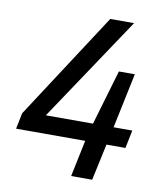

<svg xmlns="http://www.w3.org/2000/svg" viewBox="-79 -753 701 818"><g transform="rotate(10 271.5 -344.0)"><path d="M284 0 317 -158H18L32 -227L332 -688H435L133 -236H337L407 -474H476L426 -236H507L491 -158H409L375 0Z"/></g></svg>

Font: Saira Semi Condensed
Style: Italic
Weight: 400
Width: 4
Italic angle: -12°
Designer: Hector Gatti with collaboration of the Omnibus-Type team
Foundry: Omnibus-Type
Version: Version 1.001; ttfautohint (v1.8)